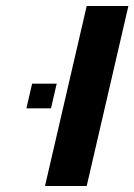

<svg xmlns="http://www.w3.org/2000/svg" viewBox="-20 -620 448 640"><path d="M130 0 269 -600H408L269 0ZM87 -341H169L150 -259H68Z"/></svg>

Font: Miedinger
Style: Bold-Italic
Weight: 700
Italic angle: -13°
Version: Version 001.000